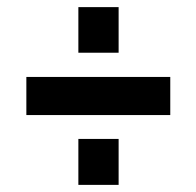

<svg xmlns="http://www.w3.org/2000/svg" viewBox="-20 -567 551 539"><path d="M200 -419V-547H313V-419ZM54 -351H458V-244H54ZM200 -177H313V-48H200Z"/></svg>

Font: YasnoRaleway
Style: Bold
Weight: 700
Designer: Matt McInerney, Pablo Impallari, Rodrigo Fuenzalida
Foundry: Matt McInerney, Pablo Impallari, Rodrigo Fuenzalida
Version: Version 4.026